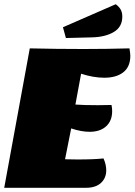

<svg xmlns="http://www.w3.org/2000/svg" viewBox="-25 -889 637 909"><path d="M438 -391Q483 -391 503 -392Q506 -377 506 -363Q506 -317 477.5 -291Q449 -265 399 -265Q360 -265 312 -281L283 -135L342 -134Q422 -134 465 -139Q478 -110 478 -83Q478 -46 453 -23Q428 0 383 0H-5L116 -660Q244 -657 369 -657Q478 -657 588 -660Q592 -634 592 -625Q592 -573 559 -547Q526 -521 469 -521Q417 -521 359 -540L332 -394Q370 -391 438 -391ZM554 -810Q554 -761 513 -737Q472 -713 407 -712L287 -709L273 -760L523 -869Q539 -857 546.5 -843.5Q554 -830 554 -810Z"/></svg>

Font: Sansita Black Italic
Style: Regular
Weight: 900
Italic angle: -11°
Designer: Pablo Cosgaya
Foundry: Omnibus-Type
Version: Version 1.006